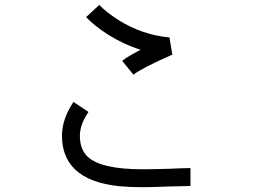

<svg xmlns="http://www.w3.org/2000/svg" viewBox="-20 -736 1040 785"><path d="M525.4 -430.7 479.5 -487.3Q501 -504.9 554.7 -532.2Q485.4 -554.7 422.9 -593.8Q365.2 -630.9 332 -666L359.4 -691.4L385.7 -715.8Q414.1 -686.5 463.9 -654.3Q562.5 -592.8 672.9 -583L684.6 -512.7Q560.5 -458 525.4 -430.7ZM233.4 -180.7Q233.4 -249 280.3 -319.3L341.8 -278.3Q306.6 -226.6 306.6 -180.7Q306.6 -126 337.9 -95.7Q392.6 -43.9 563.5 -43.9Q599.6 -43.9 669.9 -45.9Q731.4 -48.8 758.8 -48.8V24.4Q733.4 24.4 672.9 26.4Q601.6 29.3 563.5 29.3Q509.8 29.3 467.8 25.4Q345.7 12.7 287.1 -43Q233.4 -94.7 233.4 -180.7Z"/></svg>

Font: irohakakuC Regular
Style: Regular
Weight: 400
Designer: [Source Han Sans]
Ryoko NISHIZUKA Ë•øÂ°öÊ∂ºÂ≠ê (kana & ideographs); Paul D. Hunt (Latin, Greek & Cyrillic); Wenlong ZHAN
Version: Version 1.001.20160904